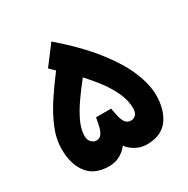

<svg xmlns="http://www.w3.org/2000/svg" viewBox="-155 -810 923 945"><g transform="rotate(-30 307.0 -337.0)"><path d="M308.1 -54.7Q291.5 -30.8 263.4 -15.4Q235.4 0 200.7 0Q119.1 0 79.1 -51.8Q39.1 -103.5 39.1 -189Q39.1 -247.6 64.5 -307.9Q89.8 -368.2 128.9 -427Q168 -485.8 209 -539.1L179.7 -567.9L260.3 -674.3Q374 -576.2 443.4 -488Q512.7 -399.9 543.9 -324.7Q575.2 -249.5 575.2 -189Q575.2 -104.5 536.1 -52.2Q497.1 0 415.5 0Q382.8 0 354 -15.6Q325.2 -31.2 308.1 -54.7ZM168.9 -188.5Q168.9 -167.5 181.6 -154.3Q194.3 -141.1 208.5 -141.1Q229 -141.1 239.5 -156.7Q250 -172.4 255.1 -195.6Q260.3 -218.8 264.2 -241.2H349.6Q354 -217.8 358.9 -194.6Q363.8 -171.4 374.8 -156.2Q385.7 -141.1 407.2 -141.1Q422.9 -141.1 433.8 -153.3Q444.8 -165.5 444.8 -188.5Q444.8 -231 425.5 -274.9Q406.2 -318.8 374.5 -361.6Q342.8 -404.3 305.7 -443.8Q269 -397.5 238 -353Q207 -308.6 188 -267.1Q168.9 -225.6 168.9 -188.5Z"/></g></svg>

Font: Vazirmatn RD UI ExtraBold
Style: Regular
Weight: 800
Designer: Saber Rastikerdar
Foundry: Saber Rastikerdar
Version: Version 33.003